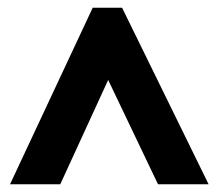

<svg xmlns="http://www.w3.org/2000/svg" viewBox="-20 -735 565 497"><path d="M6 -258H136L260 -528L389 -258H520L296 -715H220Z"/></svg>

Font: Noto Sans Khmer UI Condensed ExtraBold
Style: Regular
Weight: 800
Width: 3
Designer: Danh Hong and the Monotype Design Team
Foundry: Monotype Imaging Inc.
Version: Version 2.002